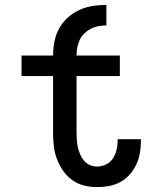

<svg xmlns="http://www.w3.org/2000/svg" viewBox="-20 -757 640 785"><path d="M377 8Q350 8 323.5 1.5Q297 -5 275 -21Q253 -37 237.5 -59.5Q222 -82 212.5 -107.5Q203 -133 200 -160Q197 -187 197 -214V-446H68V-530H197Q197 -559 202.5 -587Q208 -615 221.5 -640Q235 -665 256.5 -684.5Q278 -704 304 -716Q330 -728 358 -732.5Q386 -737 415 -737V-653Q399 -653 382.5 -650Q366 -647 351.5 -639.5Q337 -632 325 -620.5Q313 -609 306 -594Q299 -579 296 -562.5Q293 -546 293 -530H470V-446H293V-214Q293 -199 294 -184Q295 -169 298.5 -154Q302 -139 308 -125Q314 -111 324 -99.5Q334 -88 348 -82Q362 -76 377 -76Q396 -76 413.5 -84.5Q431 -93 441.5 -109Q452 -125 456.5 -144Q461 -163 461 -182Q461 -183 461 -184.5Q461 -186 461 -188H556Q556 -185 556 -182.5Q556 -180 556 -177Q556 -153 551.5 -129Q547 -105 536.5 -83Q526 -61 509.5 -42.5Q493 -24 471.5 -12.5Q450 -1 426 3.5Q402 8 377 8Z"/></svg>

Font: Iosevka Curly Slab MdEx
Style: Regular
Weight: 500
Width: 7
Monospace: yes
Designer: Belleve Invis
Foundry: Belleve Invis
Version: Version 11.1.0; ttfautohint (v1.8.3)